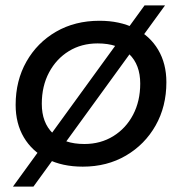

<svg xmlns="http://www.w3.org/2000/svg" viewBox="-20 -612 675 712"><path d="M287 6Q211 6 155 -22.5Q99 -51 68.5 -102.5Q38 -154 38 -223Q38 -313 78 -383.5Q118 -454 188 -494.5Q258 -535 349 -535Q424 -535 480 -507Q536 -479 566.5 -427.5Q597 -376 597 -307Q597 -217 557 -146.5Q517 -76 447 -35Q377 6 287 6ZM293 -78Q353 -78 400 -107Q447 -136 473.5 -186.5Q500 -237 500 -302Q500 -372 459 -411.5Q418 -451 342 -451Q282 -451 235.5 -422.5Q189 -394 162 -343.5Q135 -293 135 -227Q135 -157 176 -117.5Q217 -78 293 -78ZM28 80 516 -592H592L104 80Z"/></svg>

Font: Montserrat Medium
Style: Italic
Weight: 500
Italic angle: -11.3°
Designer: Julieta Ulanovsky
Foundry: Julieta Ulanovsky
Version: Version 9.000; ttfautohint (v1.8.4.7-5d5b)